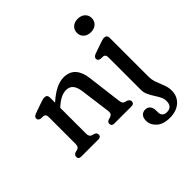

<svg xmlns="http://www.w3.org/2000/svg" viewBox="-229 -868 1298 1298"><g transform="rotate(-45 420.5 -218.5)"><path d="M193 -431V-383Q282 -463.5 354 -463.5Q409 -463.5 439.2 -429.8Q469.5 -396 476.5 -336.5L507.5 -89Q509.5 -72 514 -64Q518.5 -56 529.5 -52.5L547 -48Q566.5 -38.5 566.5 -23Q566.5 0 539.5 0H376Q351 0 351 -23Q351 -38.5 368 -45.5L386.5 -50.5Q397.5 -54.5 403.5 -62.5Q409.5 -70.5 407.5 -88.5L378.5 -306.5Q373 -349 355.5 -370Q338 -391 305 -391Q281.5 -391 255.5 -378.8Q229.5 -366.5 198.5 -338.5L193 -333.5V-89Q193 -71 198 -62.8Q203 -54.5 214.5 -50.5L232.5 -45.5Q249.5 -38 249.5 -23Q249.5 0 224.5 0H62Q34.5 0 34.5 -23Q34.5 -39 54 -48L72.5 -52.5Q83.5 -56 88.8 -64Q94 -72 94 -89V-343.5Q94 -359 89.2 -365.5Q84.5 -372 74.5 -374L45.5 -375.5Q26.5 -381.5 26.5 -397Q26.5 -414.5 51.5 -423.5L121.5 -448Q137 -453.5 147.5 -456.5Q158 -459.5 167 -459.5Q193 -459.5 193 -431ZM701.5 -548Q670 -548 650.5 -565.8Q631 -583.5 631 -612Q631 -640.5 650.5 -658.2Q670 -676 701.5 -676Q733.5 -676 753.2 -658.2Q773 -640.5 773 -612.5Q773 -583.5 753.2 -565.8Q733.5 -548 701.5 -548ZM764 -61.5Q764 -29.5 775.2 0Q786.5 29.5 797.8 58.5Q809 87.5 809 116.5Q809 171.5 771 205.2Q733 239 670 239Q607.5 239 574.2 208.5Q541 178 541 138Q541 110 554.8 95.2Q568.5 80.5 591 80.5Q613 80.5 625.8 96Q638.5 111.5 638.5 137V152Q638.5 198 683.5 197.5Q734 197 734 141Q734 120 723.5 99.5Q713 79 699.2 57.8Q685.5 36.5 675 14Q664.5 -8.5 664.5 -33.5V-343.5Q664.5 -359 659.8 -365.5Q655 -372 645.5 -374L616 -375.5Q597.5 -381 597.5 -397Q597.5 -414.5 622 -423.5L692.5 -448Q708 -453.5 718.5 -456.5Q729 -459.5 737.5 -459.5Q764 -459.5 764 -431Z"/></g></svg>

Font: Fraunces 72pt SuperSoft
Style: Regular
Weight: 400
Version: Version 1.000;[b76b70a41]